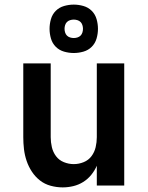

<svg xmlns="http://www.w3.org/2000/svg" viewBox="-20 -805 640 833"><path d="M252 8Q226 8 200 1Q174 -6 153.5 -22Q133 -38 118.5 -60Q104 -82 95.5 -107Q87 -132 84 -158Q81 -184 81 -210V-530H200V-210Q200 -188 205 -166.5Q210 -145 223 -127.5Q236 -110 257 -101.5Q278 -93 300 -93Q322 -93 343 -101.5Q364 -110 377 -127.5Q390 -145 395 -166.5Q400 -188 400 -210V-530H519V0H400V-86Q391 -65 376 -46.5Q361 -28 341 -15.5Q321 -3 298 2.5Q275 8 252 8ZM300 -575Q279 -575 258 -581Q237 -587 222 -602Q207 -617 201 -638Q195 -659 195 -680Q195 -701 201 -722Q207 -743 222 -758Q237 -773 258 -779Q279 -785 300 -785Q321 -785 342 -779Q363 -773 378 -758Q393 -743 399 -722Q405 -701 405 -680Q405 -659 399 -638Q393 -617 378 -602Q363 -587 342 -581Q321 -575 300 -575ZM300 -640Q308 -640 316 -642.5Q324 -645 329.5 -650.5Q335 -656 337.5 -664Q340 -672 340 -680Q340 -688 337.5 -696Q335 -704 329.5 -709.5Q324 -715 316 -717.5Q308 -720 300 -720Q292 -720 284 -717.5Q276 -715 270.5 -709.5Q265 -704 262.5 -696Q260 -688 260 -680Q260 -672 262.5 -664Q265 -656 270.5 -650.5Q276 -645 284 -642.5Q292 -640 300 -640Z"/></svg>

Font: Iosevka Curly Extended
Style: Bold
Weight: 700
Width: 7
Monospace: yes
Designer: Belleve Invis
Foundry: Belleve Invis
Version: Version 11.1.0; ttfautohint (v1.8.3)